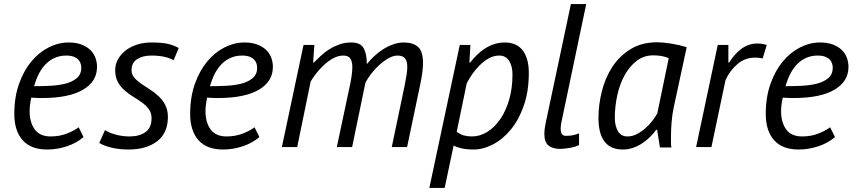

<svg xmlns="http://www.w3.org/2000/svg" viewBox="-20 -720 4182 940"><path d="M389 -49Q354 -19 306.5 -3.5Q259 12 211 12Q131 12 90.5 -34Q50 -80 50 -162Q50 -244 73 -309Q96 -374 133.5 -419Q171 -464 218.5 -488Q266 -512 316 -512Q352 -512 378.5 -502Q405 -492 422 -475.5Q439 -459 447 -437.5Q455 -416 455 -392Q455 -321 386 -280.5Q317 -240 185 -240Q173 -240 160 -240.5Q147 -241 133 -242Q129 -223 127 -206Q125 -189 125 -176Q125 -121 150 -86.5Q175 -52 228 -52Q272 -52 308.5 -66.5Q345 -81 365 -97ZM304 -448Q249 -448 208.5 -410.5Q168 -373 147 -298Q185 -298 226 -300Q267 -302 300.5 -310.5Q334 -319 356 -337.5Q378 -356 378 -389Q378 -399 374.5 -409.5Q371 -420 363 -428.5Q355 -437 340.5 -442.5Q326 -448 304 -448Z M722 -141Q722 -167 709 -185Q696 -203 676 -217.5Q656 -232 633 -246Q610 -260 590 -277.5Q570 -295 557 -318.5Q544 -342 544 -377Q544 -405 557.5 -429.5Q571 -454 594.5 -472.5Q618 -491 650.5 -501.5Q683 -512 721 -512Q774 -512 803 -505Q832 -498 855 -485L830 -425Q790 -448 721 -448Q679 -448 651.5 -430.5Q624 -413 624 -377Q624 -356 637 -340.5Q650 -325 670 -311Q690 -297 713 -282.5Q736 -268 756 -249.5Q776 -231 789 -206Q802 -181 802 -147Q802 -69 749.5 -28.5Q697 12 609 12Q564 12 526.5 3Q489 -6 466 -20L494 -83Q514 -70 546.5 -61Q579 -52 614 -52Q663 -52 692.5 -73.5Q722 -95 722 -141Z M1250 -49Q1215 -19 1167.5 -3.5Q1120 12 1072 12Q992 12 951.5 -34Q911 -80 911 -162Q911 -244 934 -309Q957 -374 994.5 -419Q1032 -464 1079.5 -488Q1127 -512 1177 -512Q1213 -512 1239.5 -502Q1266 -492 1283 -475.5Q1300 -459 1308 -437.5Q1316 -416 1316 -392Q1316 -321 1247 -280.5Q1178 -240 1046 -240Q1034 -240 1021 -240.5Q1008 -241 994 -242Q990 -223 988 -206Q986 -189 986 -176Q986 -121 1011 -86.5Q1036 -52 1089 -52Q1133 -52 1169.5 -66.5Q1206 -81 1226 -97ZM1165 -448Q1110 -448 1069.5 -410.5Q1029 -373 1008 -298Q1046 -298 1087 -300Q1128 -302 1161.5 -310.5Q1195 -319 1217 -337.5Q1239 -356 1239 -389Q1239 -399 1235.5 -409.5Q1232 -420 1224 -428.5Q1216 -437 1201.5 -442.5Q1187 -448 1165 -448Z M1629 0 1689 -283Q1697 -318 1701 -345Q1705 -372 1705 -392Q1705 -419 1695 -433.5Q1685 -448 1661 -448Q1636 -448 1612 -435Q1588 -422 1567 -402.5Q1546 -383 1528.5 -361Q1511 -339 1501 -321L1435 0H1360L1466 -500H1519L1513 -414H1517Q1533 -430 1551.5 -447.5Q1570 -465 1592.5 -479Q1615 -493 1641.5 -502.5Q1668 -512 1700 -512Q1745 -512 1760.5 -484Q1776 -456 1776 -406Q1791 -425 1811 -444Q1831 -463 1854.5 -478Q1878 -493 1904 -502.5Q1930 -512 1956 -512Q2002 -512 2026.5 -490.5Q2051 -469 2051 -411Q2051 -369 2036 -300L1973 0H1898L1961 -301Q1967 -330 1970.5 -353Q1974 -376 1974 -393Q1974 -420 1963 -434Q1952 -448 1926 -448Q1905 -448 1881.5 -434.5Q1858 -421 1836 -401Q1814 -381 1796.5 -358Q1779 -335 1769 -315L1704 0Z M2231 -500H2283L2278 -414H2282Q2296 -432 2313.5 -449.5Q2331 -467 2352 -481Q2373 -495 2398 -503.5Q2423 -512 2452 -512Q2476 -512 2497 -504.5Q2518 -497 2534 -479.5Q2550 -462 2559.5 -433Q2569 -404 2569 -362Q2569 -274 2545 -204.5Q2521 -135 2482 -87Q2443 -39 2394.5 -13.5Q2346 12 2298 12Q2263 12 2236.5 5.5Q2210 -1 2201 -8L2157 200H2082ZM2424 -448Q2397 -448 2372.5 -434Q2348 -420 2327.5 -399.5Q2307 -379 2291 -355.5Q2275 -332 2265 -312L2216 -75Q2233 -62 2251 -57Q2269 -52 2290 -52Q2329 -52 2364.5 -73.5Q2400 -95 2428 -135Q2456 -175 2472.5 -231Q2489 -287 2489 -356Q2489 -396 2472.5 -422Q2456 -448 2424 -448Z M2728 -119Q2725 -102 2725 -91Q2725 -72 2731.5 -63.5Q2738 -55 2749 -55Q2769 -55 2782.5 -57.5Q2796 -60 2815 -67V-10Q2806 -5 2794 -1.5Q2782 2 2769.5 4Q2757 6 2744.5 7.5Q2732 9 2722 9Q2687 9 2666 -7Q2645 -23 2645 -66Q2645 -86 2651 -115L2775 -700H2850Z M3279 -197Q3271 -160 3268 -122Q3265 -84 3265 -51Q3265 -36 3265 -22.5Q3265 -9 3267 2H3211L3197 -85H3193Q3181 -68 3163.5 -50.5Q3146 -33 3125 -19Q3104 -5 3080 3.5Q3056 12 3029 12Q2910 12 2910 -143Q2910 -207 2926.5 -273Q2943 -339 2977.5 -392Q3012 -445 3066.5 -479Q3121 -513 3198 -513Q3226 -513 3266.5 -506.5Q3307 -500 3342 -489ZM3052 -52Q3076 -52 3098 -63.5Q3120 -75 3139.5 -92Q3159 -109 3174 -128.5Q3189 -148 3198 -165L3254 -435Q3224 -449 3178 -449Q3132 -449 3097 -422Q3062 -395 3038 -351.5Q3014 -308 3002 -253Q2990 -198 2990 -143Q2990 -105 3005 -78.5Q3020 -52 3052 -52Z M3714 -434Q3705 -436 3695.5 -437Q3686 -438 3678 -438Q3627 -438 3590 -406Q3553 -374 3532 -328L3463 0H3388L3494 -500H3546V-414H3550Q3562 -433 3576 -449.5Q3590 -466 3607 -479Q3624 -492 3644 -499.5Q3664 -507 3688 -507Q3710 -507 3734 -500Z M4068 -49Q4033 -19 3985.5 -3.5Q3938 12 3890 12Q3810 12 3769.5 -34Q3729 -80 3729 -162Q3729 -244 3752 -309Q3775 -374 3812.5 -419Q3850 -464 3897.5 -488Q3945 -512 3995 -512Q4031 -512 4057.5 -502Q4084 -492 4101 -475.5Q4118 -459 4126 -437.5Q4134 -416 4134 -392Q4134 -321 4065 -280.5Q3996 -240 3864 -240Q3852 -240 3839 -240.5Q3826 -241 3812 -242Q3808 -223 3806 -206Q3804 -189 3804 -176Q3804 -121 3829 -86.5Q3854 -52 3907 -52Q3951 -52 3987.5 -66.5Q4024 -81 4044 -97ZM3983 -448Q3928 -448 3887.5 -410.5Q3847 -373 3826 -298Q3864 -298 3905 -300Q3946 -302 3979.5 -310.5Q4013 -319 4035 -337.5Q4057 -356 4057 -389Q4057 -399 4053.5 -409.5Q4050 -420 4042 -428.5Q4034 -437 4019.5 -442.5Q4005 -448 3983 -448Z"/></svg>

Font: PT Sans
Style: Italic
Weight: 400
Italic angle: -12°
Designer: A.Korolkova, O.Umpeleva, V.Yefimov
Foundry: ParaType Ltd
Version: Version 2.003W OFL